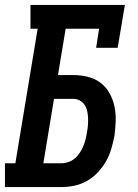

<svg xmlns="http://www.w3.org/2000/svg" viewBox="-39 -755 559 775"><path d="M-19 0V-96H23L113 -639H84V-735H465L436 -562H349L361 -639H226L195 -452H257Q287 -452 315.5 -445Q344 -438 366.5 -421Q389 -404 403 -379Q417 -354 423 -325.5Q429 -297 428 -267Q427 -237 423 -207Q418 -181 410.5 -155Q403 -129 389.5 -105Q376 -81 356.5 -60Q337 -39 312.5 -25Q288 -11 261.5 -5.5Q235 0 209 0ZM136 -96H209Q223 -96 237.5 -101Q252 -106 263.5 -116Q275 -126 283.5 -139Q292 -152 297.5 -165.5Q303 -179 306.5 -193Q310 -207 312 -221Q315 -236 316 -250.5Q317 -265 316.5 -279Q316 -293 313 -306.5Q310 -320 302.5 -331.5Q295 -343 283 -349.5Q271 -356 257 -356H179Z"/></svg>

Font: Iosevka Slab
Style: Bold Italic
Weight: 700
Italic angle: -9°
Monospace: yes
Designer: Belleve Invis
Foundry: Belleve Invis
Version: Version 11.1.0; ttfautohint (v1.8.3)